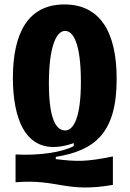

<svg xmlns="http://www.w3.org/2000/svg" viewBox="-20 -693 583 864"><path d="M488 139V11C369 35 328 35 231 23V13C408 -16 505 -95 505 -338C505 -554 427 -673 270 -673C104 -673 38 -541 38 -342C38 -174 87 30 312 -49V-36C263 -8 154 8 50 2V127C244 112 275 176 488 139ZM273 -106C235 -106 200 -151 200 -318C200 -476 231 -554 273 -554C308 -554 344 -502 344 -324C344 -158 309 -106 273 -106Z"/></svg>

Font: Bricolage Grotesque 10pt Condensed ExtraBold
Style: Regular
Weight: 800
Width: 3
Designer: Mathieu Triay
Foundry: Atelier Triay
Version: Version 1.000;gftools[0.9.29]